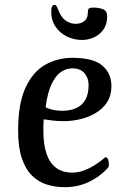

<svg xmlns="http://www.w3.org/2000/svg" viewBox="-20 -764 516 797"><path d="M248 13Q208.9 13 174.1 2Q139.4 -9 112.8 -35.1Q86.2 -61.3 70.7 -106.9Q55.2 -152.5 55.2 -221.1Q55.2 -334.1 86 -400.5Q116.9 -466.8 168.1 -495.4Q219.3 -524 280.5 -524Q367.5 -524 405 -491.6Q442.5 -459.2 442.5 -406.8Q442.5 -368.2 424.9 -340.4Q407.3 -312.7 377.8 -295.2Q348.3 -277.7 313.8 -269.4Q279.4 -261.1 245.3 -261.1Q221.7 -261.1 199.7 -263.5Q177.7 -266 161.4 -268.7Q160.7 -262.8 160.3 -247.9Q160 -233 160 -220.8Q160 -165.4 172.9 -126.7Q185.7 -88.1 212.4 -67.9Q239.1 -47.6 279.5 -47.6Q305.2 -47.6 328.6 -56.4Q352 -65.2 370.8 -77.2Q389.6 -89.2 400.2 -97.6Q409.6 -105.3 413.2 -108.2Q416.8 -111 419.8 -111Q425.4 -111 428.8 -101.5Q432.1 -91.9 432.1 -80.4Q432.1 -76.4 430.5 -72Q428.9 -67.6 422.6 -61.4Q390.3 -27.7 345.6 -7.3Q300.9 13 248 13ZM169.3 -319.4Q172.7 -315.3 194.4 -309.5Q216.1 -303.8 243 -304.1Q275.5 -305.1 298.9 -316.5Q322.3 -327.9 335.1 -351.2Q347.8 -374.6 347.8 -411.4Q347.8 -439.8 330.9 -460Q314 -480.3 279.3 -480.3Q254.6 -480.3 232.1 -464.5Q209.6 -448.7 193.4 -413.2Q177.1 -377.7 169.3 -319.4ZM320.7 -598.1Q288.2 -598.1 258.8 -612Q229.4 -625.8 211.1 -652.3Q192.7 -678.7 192.7 -715.4Q192.7 -731.6 196.4 -737.6Q200 -743.6 207 -743.6Q213.4 -743.6 217.5 -732.9Q221.6 -722.2 228.6 -708Q235.6 -693.8 248 -682Q255.8 -675.3 268 -670.2Q280.3 -665.1 295 -665.1Q314.5 -665.1 329.6 -676.2Q344.6 -687.4 344.6 -711.6Q344.6 -723.9 348.6 -728.2Q352.6 -732.5 368.6 -732.5Q389.6 -732.5 407.2 -725.8Q424.9 -719.1 424.9 -696.1Q424.9 -663.8 409.6 -641.8Q394.2 -619.9 370.4 -609Q346.6 -598.1 320.7 -598.1Z"/></svg>

Font: Briem Hand Thin
Style: Regular
Weight: 100
Designer: Gunnlaugur SE Briem, Eben Sorkin
Foundry: Sorkin Type Co.
Version: Version 1.003